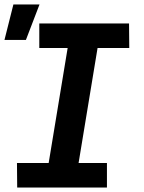

<svg xmlns="http://www.w3.org/2000/svg" viewBox="-23 -840 643 860"><path d="M456 0H54L53 -110H195L280 -625H153V-735H555L556 -625H414L329 -110H456ZM-3 -661 37 -820H154L93 -661Z"/></svg>

Font: Iosevka HT Extrabold Extended
Style: Italic
Weight: 800
Width: 7
Italic angle: -9°
Monospace: yes
Designer: Belleve Invis
Foundry: Belleve Invis
Version: Version 32.3.0; ttfautohint (v1.8.4)